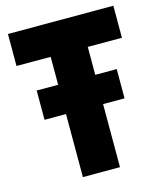

<svg xmlns="http://www.w3.org/2000/svg" viewBox="-116 -865 801 950"><g transform="rotate(-15 285.0 -390.0)"><path d="M380 0H190V-323H80V-473H190V-616H15V-780H555V-616H380V-473H490V-323H380Z"/></g></svg>

Font: Tanohe Sans ExtraBold
Style: Regular
Weight: 800
Designer: Village Type and Design LLC & Cristiano Sobral
Foundry: Cooper Hewitt Smithsonian Design Museum
Version: Version 1.00;September 29, 2021;FontCreator 13.0.0.2655 64-b